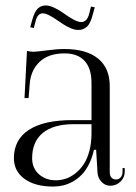

<svg xmlns="http://www.w3.org/2000/svg" viewBox="-20 -678 499 705"><path d="M31 0ZM321 -626Q312.8 -592.5 299.5 -580.2Q286.2 -568 267 -568Q254.8 -568 240 -574.2Q225.2 -580.5 211.5 -589.5Q197.8 -598.5 184.6 -607.5Q171.5 -616.5 158.8 -622.8Q146 -629 137 -629Q118 -629 111 -601L104 -575L91 -578L98 -604Q106.5 -634.5 118.4 -646.2Q130.2 -658 148 -658Q162.5 -658 181.6 -648.5Q200.8 -639 216.4 -627.5Q232 -616 249.4 -606.5Q266.8 -597 278 -597Q300 -597 308 -629L314 -654L328 -651ZM31 -97Q31 -165.2 86 -201.1Q141 -237 246 -237H316V-373Q316 -426.8 290.6 -454.4Q265.2 -482 217 -482Q157.8 -482 125 -450.5Q92.2 -419 89 -368L85 -318H70L79 -491Q91 -488 103 -488Q114 -488 151.8 -493Q189.5 -498 216 -498Q297 -498 340 -463Q383 -428 383 -362V-47Q383 -32.2 389.5 -25.6Q396 -19 406 -19Q416.2 -19 423.1 -26.6Q430 -34.2 430 -48V-61H438V-48Q438 -26.5 422.5 -11.2Q407 4 385 4Q366.2 4 352.8 -10.1Q339.2 -24.2 338 -45L333 -128H325Q318.5 -98.5 306.6 -75Q294.8 -51.5 280 -36.4Q265.2 -21.2 247.2 -11.2Q229.2 -1.2 211.5 2.9Q193.8 7 175 7Q108.2 7 69.6 -21.5Q31 -50 31 -97ZM98 -97Q98 -60.5 123 -38.2Q148 -16 185 -16Q203.8 -16 222 -22.1Q240.2 -28.2 257.4 -41.9Q274.5 -55.5 287.5 -75.1Q300.5 -94.8 308.2 -123.9Q316 -153 316 -188V-222H250Q176.5 -222 137.2 -189.9Q98 -157.8 98 -97Z"/></svg>

Font: FogtwoNo5
Style: Regular
Weight: 400
Designer: gluk (gluksza@wp.pl)
Foundry: gluk (gluksza@wp.pl)
Version: Version 0.87